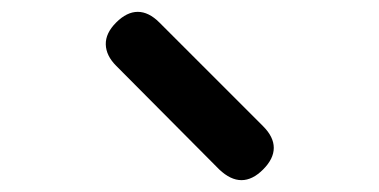

<svg xmlns="http://www.w3.org/2000/svg" viewBox="-20 -838 640 324"><path d="M350 -552 176 -727Q159 -744 158.5 -763Q158 -782 176 -800Q194 -818 212.5 -818Q231 -818 249 -800L424 -625Q442 -607 442 -588.5Q442 -570 424 -552Q406 -534 387.5 -534Q369 -534 350 -552Z"/></svg>

Font: Maple Mono NL Medium
Style: Regular
Weight: 500
Monospace: yes
Designer: subframe7536
Version: Version 7.000